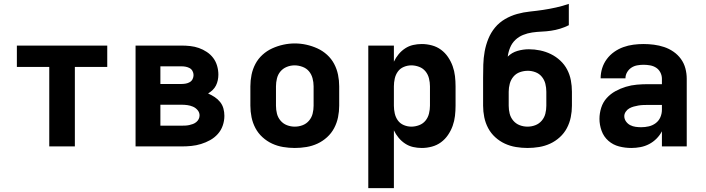

<svg xmlns="http://www.w3.org/2000/svg" viewBox="-20 -755 3640 990"><path d="M234 0V-410H67V-520H533V-410H366V0Z M679 0V-520H916Q939 -520 961.5 -517.5Q984 -515 1005.5 -507.5Q1027 -500 1046.5 -487Q1066 -474 1079.5 -456Q1093 -438 1099.5 -415.5Q1106 -393 1106 -370Q1106 -356 1103 -341.5Q1100 -327 1093.5 -314Q1087 -301 1076.5 -291Q1066 -281 1053 -273Q1071 -265 1087 -254.5Q1103 -244 1115 -229Q1127 -214 1132 -195.5Q1137 -177 1137 -158Q1137 -132 1128.5 -107.5Q1120 -83 1103 -64Q1086 -45 1063.5 -32.5Q1041 -20 1016.5 -12.5Q992 -5 967 -2.5Q942 0 916 0ZM807 -322H916Q927 -322 938 -324Q949 -326 958.5 -331.5Q968 -337 973 -347Q978 -357 978 -368Q978 -379 972.5 -389Q967 -399 957.5 -404Q948 -409 937.5 -411Q927 -413 916 -413H807ZM807 -107H916Q926 -107 936 -107.5Q946 -108 955.5 -110Q965 -112 974.5 -115.5Q984 -119 992 -125.5Q1000 -132 1004.5 -141Q1009 -150 1009 -160Q1009 -175 999 -187Q989 -199 975 -205Q961 -211 946 -213Q931 -215 916 -215H807Z M1500 8Q1470 8 1440 3Q1410 -2 1383 -14.5Q1356 -27 1333.5 -47.5Q1311 -68 1297 -94.5Q1283 -121 1277 -150.5Q1271 -180 1271 -210V-310Q1271 -340 1277 -369.5Q1283 -399 1297 -425.5Q1311 -452 1333.5 -472.5Q1356 -493 1383.5 -505.5Q1411 -518 1440.5 -524.5Q1470 -531 1500 -531Q1530 -531 1559.5 -524.5Q1589 -518 1616.5 -505.5Q1644 -493 1666.5 -472.5Q1689 -452 1703 -425.5Q1717 -399 1723 -369.5Q1729 -340 1729 -310V-210Q1729 -180 1723 -150.5Q1717 -121 1703 -94.5Q1689 -68 1666.5 -47.5Q1644 -27 1617 -14.5Q1590 -2 1560 3Q1530 8 1500 8ZM1500 -102Q1521 -102 1540.5 -109.5Q1560 -117 1573.5 -133Q1587 -149 1592 -169Q1597 -189 1597 -210V-310Q1597 -331 1591.5 -351.5Q1586 -372 1573 -387.5Q1560 -403 1539.5 -410.5Q1519 -418 1499 -418Q1478 -418 1458.5 -410Q1439 -402 1426 -386.5Q1413 -371 1408 -350.5Q1403 -330 1403 -310V-210Q1403 -189 1408 -169Q1413 -149 1426.5 -133Q1440 -117 1459.5 -109.5Q1479 -102 1500 -102Z M1879 215V-520H2011V-437Q2021 -458 2035.5 -475.5Q2050 -493 2069 -505.5Q2088 -518 2110 -523Q2132 -528 2155 -528Q2181 -528 2207 -521Q2233 -514 2254 -498.5Q2275 -483 2290 -461Q2305 -439 2314 -414Q2323 -389 2326 -362.5Q2329 -336 2329 -310V-210Q2329 -184 2326 -157.5Q2323 -131 2314 -106Q2305 -81 2290 -59Q2275 -37 2254 -21.5Q2233 -6 2207 1Q2181 8 2155 8Q2132 8 2110 3Q2088 -2 2069 -14.5Q2050 -27 2035.5 -44.5Q2021 -62 2011 -83V215ZM2101 -102Q2121 -102 2141 -109.5Q2161 -117 2174 -133Q2187 -149 2192 -169.5Q2197 -190 2197 -210V-310Q2197 -330 2192 -350.5Q2187 -371 2174 -387Q2161 -403 2141 -410.5Q2121 -418 2101 -418Q2081 -418 2062 -410Q2043 -402 2031.5 -386Q2020 -370 2015.5 -350Q2011 -330 2011 -310V-210Q2011 -190 2015.5 -170Q2020 -150 2031.5 -134Q2043 -118 2062 -110Q2081 -102 2101 -102Z M2700 8Q2670 8 2640 3Q2610 -2 2583 -14.5Q2556 -27 2533.5 -47.5Q2511 -68 2497 -94.5Q2483 -121 2477 -150.5Q2471 -180 2471 -210V-282Q2471 -300 2471 -318Q2471 -336 2471 -354Q2471 -388 2472 -422Q2473 -456 2479 -489.5Q2485 -523 2498 -555Q2511 -587 2532.5 -613Q2554 -639 2584 -656.5Q2614 -674 2646.5 -683Q2679 -692 2713 -695.5Q2747 -699 2780.5 -704Q2814 -709 2847.5 -716.5Q2881 -724 2913 -735V-625Q2891 -614 2868 -607Q2845 -600 2821 -596.5Q2797 -593 2772.5 -592Q2748 -591 2724 -587.5Q2700 -584 2677.5 -575Q2655 -566 2637.5 -549.5Q2620 -533 2610.5 -510Q2601 -487 2598 -463Q2619 -484 2648 -492.5Q2677 -501 2707 -501Q2736 -501 2765 -495Q2794 -489 2820.5 -476Q2847 -463 2869 -442.5Q2891 -422 2904.5 -396Q2918 -370 2923.5 -341Q2929 -312 2929 -282V-210Q2929 -180 2923 -150.5Q2917 -121 2903 -94.5Q2889 -68 2866.5 -47.5Q2844 -27 2817 -14.5Q2790 -2 2760 3Q2730 8 2700 8ZM2700 -102Q2721 -102 2740.5 -109.5Q2760 -117 2773.5 -133Q2787 -149 2792 -169Q2797 -189 2797 -210V-282Q2797 -303 2792 -323Q2787 -343 2774 -359Q2761 -375 2741.5 -382.5Q2722 -390 2702 -390Q2681 -390 2661 -383Q2641 -376 2627.5 -360Q2614 -344 2608.5 -323.5Q2603 -303 2603 -282V-210Q2603 -189 2608 -169Q2613 -149 2626.5 -133Q2640 -117 2659.5 -109.5Q2679 -102 2700 -102Z M3235 8Q3203 8 3172 0Q3141 -8 3117 -29Q3093 -50 3082 -80.5Q3071 -111 3071 -142Q3071 -171 3080 -199.5Q3089 -228 3108.5 -249.5Q3128 -271 3153.5 -285Q3179 -299 3207 -307.5Q3235 -316 3264 -318.5Q3293 -321 3322 -321H3393V-349Q3393 -366 3385 -381.5Q3377 -397 3363 -406Q3349 -415 3332 -418Q3315 -421 3298 -421Q3282 -421 3265.5 -418Q3249 -415 3235.5 -406Q3222 -397 3213.5 -382.5Q3205 -368 3205 -351H3077Q3077 -378 3085 -403.5Q3093 -429 3109 -450.5Q3125 -472 3147 -487.5Q3169 -503 3194 -512Q3219 -521 3245.5 -524.5Q3272 -528 3298 -528Q3325 -528 3352 -524.5Q3379 -521 3404.5 -512.5Q3430 -504 3452.5 -488.5Q3475 -473 3491 -451Q3507 -429 3514 -402.5Q3521 -376 3521 -349V0H3393V-78Q3382 -57 3365 -40Q3348 -23 3327 -12Q3306 -1 3282.5 3.5Q3259 8 3235 8ZM3286 -99Q3306 -99 3325.5 -103.5Q3345 -108 3361 -120Q3377 -132 3385 -150.5Q3393 -169 3393 -189V-214H3322Q3310 -214 3297 -213.5Q3284 -213 3272 -211Q3260 -209 3247.5 -205.5Q3235 -202 3224.5 -196Q3214 -190 3206.5 -179Q3199 -168 3199 -156Q3199 -141 3208 -128.5Q3217 -116 3230 -109.5Q3243 -103 3257.5 -101Q3272 -99 3286 -99Z"/></svg>

Font: Iosevka Custom XBdEx
Style: Regular
Weight: 800
Width: 7
Monospace: yes
Designer: Belleve Invis
Foundry: Belleve Invis
Version: Version 11.2.4; ttfautohint (v1.8.4)